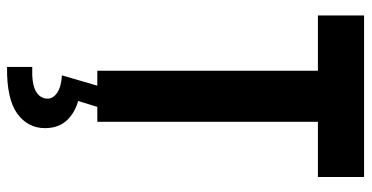

<svg xmlns="http://www.w3.org/2000/svg" viewBox="-262 -498 1003 518"><g transform="rotate(90 239.0 -238.5)"><path d="M170.3 0V-617.4H308.1V0ZM21.3 -595.2V-719.7H457.1V-595.2ZM160.1 243.5V175.5Q205.7 177.2 225.6 165.8Q245.6 154.5 245.6 134Q245.6 119 229.5 108.1Q213.4 97.3 182.8 95.4L210.6 0H267.9L243.2 80.1L237.5 48.2Q276.6 55.4 300.9 78.7Q325.2 102 325.2 141Q325.2 187.6 285.8 216.1Q246.3 244.6 160.1 243.5Z"/></g></svg>

Font: Reddit Sans Condensed
Style: Regular
Weight: 400
Designer: Stephen Hutchings
Foundry: Reddit
Version: Version 1.014